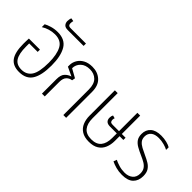

<svg xmlns="http://www.w3.org/2000/svg" viewBox="-18 -1271 1841 1841"><g transform="rotate(45 902.5 -350.5)"><path d="M217 9Q133 9 94.5 -44Q56 -97 56 -212Q56 -228 56.5 -249Q57 -270 58 -285H208V-254H93V-212Q93 -115 122 -69Q151 -23 218 -23Q286 -23 321.5 -75.5Q357 -128 357 -257Q357 -367 324 -429Q291 -491 207 -491Q170 -491 133.5 -480Q97 -469 68 -450V-489Q91 -502 129 -513.5Q167 -525 211 -525Q311 -525 353 -454Q395 -383 395 -256Q395 -124 354 -57.5Q313 9 217 9Z M263 -606Q229 -606 214.5 -623Q200 -640 200 -665Q200 -676 202.5 -689Q205 -702 209 -710L241 -704Q239 -698 237.5 -689Q236 -680 236 -671Q236 -638 267 -638H479V-606Z M520 0V-196Q520 -253 544 -279Q568 -305 601 -315L602 -317L513 -359V-380Q513 -417 532.5 -450.5Q552 -484 589.5 -504.5Q627 -525 681 -525Q753 -525 800.5 -481.5Q848 -438 848 -352V0H810V-345Q810 -420 774 -455.5Q738 -491 681 -491Q621 -491 586.5 -458Q552 -425 552 -377L640 -328L634 -295Q603 -292 580.5 -269Q558 -246 558 -196V0Z M1163 9Q1103 9 1065 -15Q1027 -39 1009.5 -80.5Q992 -122 992 -174V-517H1030V-176Q1030 -103 1062.5 -63.5Q1095 -24 1163 -24Q1232 -24 1264.5 -63.5Q1297 -103 1297 -176V-238H1206Q1172 -238 1156.5 -253Q1141 -268 1141 -294Q1141 -318 1150 -334L1180 -326Q1175 -314 1175 -301Q1175 -285 1182.5 -276.5Q1190 -268 1209 -268H1297V-517H1335V-268H1386V-238H1335V-174Q1335 -122 1317.5 -80.5Q1300 -39 1262 -15Q1224 9 1163 9Z M1612 9Q1568 9 1530 -1.5Q1492 -12 1464 -26L1476 -59Q1502 -46 1538.5 -35Q1575 -24 1615 -24Q1665 -24 1697 -50Q1729 -76 1729 -126Q1729 -162 1713.5 -184.5Q1698 -207 1672.5 -222Q1647 -237 1615 -251Q1569 -271 1536 -290Q1503 -309 1485.5 -335Q1468 -361 1468 -402Q1468 -458 1505 -491.5Q1542 -525 1615 -525Q1654 -525 1689.5 -516Q1725 -507 1743 -495V-460Q1723 -472 1687 -482Q1651 -492 1614 -492Q1561 -492 1533.5 -468.5Q1506 -445 1506 -405Q1506 -372 1523 -351Q1540 -330 1570 -314Q1600 -298 1637 -281Q1673 -265 1702.5 -247Q1732 -229 1749.5 -201.5Q1767 -174 1767 -128Q1767 -65 1729.5 -28Q1692 9 1612 9Z"/></g></svg>

Font: Noto Sans Thai UI Cond ExtLt
Style: Regular
Weight: 200
Width: 3
Designer: Monotype Design Team
Foundry: Monotype Imaging Inc.
Version: Version 2.000; ttfautohint (v1.8.4.7-5d5b)